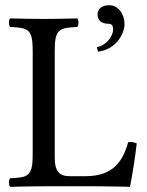

<svg xmlns="http://www.w3.org/2000/svg" viewBox="-20 -718 568 740"><path d="M149 0H362C389 0 481 2 481 2C491 -48 501 -113 507 -165C497 -170 486 -172 474 -170C454 -98 417 -39 311 -39H248C209 -39 191 -58 191 -109V-523C191 -606 208 -611 278 -614C284 -620 284 -641 278 -647C233 -646 186 -645 148 -645C112 -645 65 -646 19 -647C13 -641 13 -620 19 -614C89 -611 106 -606 106 -523V-122C106 -39 89 -34 19 -31C13 -25 13 -4 19 2C58 1 115 0 149 0ZM400 -698C370 -698 356 -680 356 -664C356 -648 361 -626 402 -626C410 -626 416 -618 416 -605C416 -582 395 -545 353 -536L358 -519C428 -527 460 -589 460 -625C460 -661 438 -698 400 -698Z"/></svg>

Font: Libertinus Serif
Style: Regular
Weight: 400
Designer: Philipp H. Poll, Khaled Hosny
Foundry: Caleb Maclennan
Version: Version 7.050;RELEASE